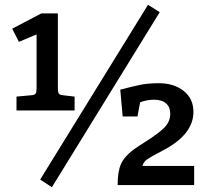

<svg xmlns="http://www.w3.org/2000/svg" viewBox="-20 -772 868 803"><path d="M648 -721 197 11 148 -21 599 -752ZM133 -405V-628L59 -597L31 -652L153 -716H222V-405Q222 -388 225.5 -381.5Q229 -375 241 -374L292 -368V-310H49V-368L114 -374Q126 -375 129.5 -381.5Q133 -388 133 -405ZM792 -78V2H472Q472 -55 486 -86Q500 -117 538 -146Q549 -154 564.5 -164Q580 -174 588 -179Q639 -211 665.5 -236.5Q692 -262 692 -297Q692 -324 674.5 -339.5Q657 -355 624 -355Q594 -355 566 -344L555 -285H493L483 -397Q528 -409 563 -416.5Q598 -424 644 -424Q708 -424 748.5 -391.5Q789 -359 789 -304Q789 -208 658 -141Q612 -117 596 -106Q580 -95 576 -78Z"/></svg>

Font: Enriqueta SemiBold
Style: Regular
Weight: 600
Designer: Viviana Monsalve, Gustavo Ibarra
Foundry: 72Puntos
Version: Version 2.000